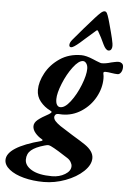

<svg xmlns="http://www.w3.org/2000/svg" viewBox="-165 -734 734 1071"><g transform="rotate(5 202.0 -199.0)"><path d="M-102 186Q-102 114 89 63Q94 61 94.5 58.5Q95 56 91 54Q68 41 52.5 22.5Q37 4 37 -15Q37 -35 57 -51.5Q77 -68 118 -90Q131 -98 131 -103Q131 -106 121 -111Q90 -126 67 -154Q44 -182 44 -219Q44 -264 71 -314Q98 -364 149 -398.5Q200 -433 269 -433Q296 -433 336 -416L355 -408Q359 -407 369.5 -402.5Q380 -398 386 -398Q409 -398 438 -407Q443 -408 456.5 -411Q470 -414 480 -414Q489 -414 497.5 -407.5Q506 -401 506 -387Q506 -369 498 -357Q490 -345 479 -345Q471 -345 463 -346Q455 -347 448 -348Q424 -352 411 -352Q397 -352 400 -341Q403 -328 403 -314Q403 -260 375 -209Q347 -158 298 -126Q249 -94 191 -94L169 -95Q164 -95 158 -93Q153 -90 150.5 -85Q148 -80 148 -76Q148 -65 157.5 -54Q167 -43 187 -29Q206 -16 258 16Q308 46 330 61Q380 95 380 134Q380 172 341.5 208.5Q303 245 242.5 267.5Q182 290 121 290Q60 290 9 276.5Q-42 263 -72 239Q-102 215 -102 186ZM308 -360Q308 -378 300 -389.5Q292 -401 281 -401Q257 -401 226 -360Q195 -319 173 -264.5Q151 -210 151 -177Q151 -156 157.5 -145.5Q164 -135 174 -134Q201 -131 232.5 -172Q264 -213 286 -269Q308 -325 308 -360ZM268 189Q268 178 260.5 165.5Q253 153 240 145Q216 129 188 112Q160 95 143 87Q133 83 128 83Q122 83 108 87Q58 101 34.5 121Q11 141 11 174Q11 208 50.5 231Q90 254 164 254Q205 254 236.5 235Q268 216 268 189ZM402 -647 408 -626Q412 -611 422 -574Q432 -537 436 -512Q437 -508 437 -499Q437 -487 432 -479.5Q427 -472 417 -472Q402 -472 387 -503Q370 -541 350 -575Q347 -579 345 -579Q342 -579 338 -575L282 -526L255 -502Q220 -472 208 -472Q197 -472 197 -484Q197 -497 210 -513Q271 -586 326 -647Q345 -668 356.5 -678Q368 -688 377 -688Q385 -688 390 -679Q395 -670 402 -647Z"/></g></svg>

Font: EB Garamond
Style: Bold Italic
Weight: 700
Italic angle: -17.2°
Designer: Georg Duffner and Octavio Pardo
Foundry: Georg Duffner
Version: Version 1.000